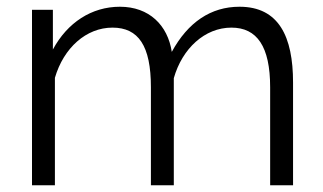

<svg xmlns="http://www.w3.org/2000/svg" viewBox="-20 -550 959 570"><path d="M850 0V-305C850 -441 808 -530 691 -530C606 -530 538 -484 490 -396C478 -475 423 -530 336 -530C252 -530 180 -483 137 -403V-521H75V0H143V-319C169 -408 236 -468 314 -468C391 -468 428 -414 428 -291V0H496V-318C521 -406 588 -468 667 -468C743 -468 782 -412 782 -291V0Z"/></svg>

Font: FIGSv2-sans-serif
Style: Regular
Weight: 400
Designer: Matt McInerney, Pablo Impallari, Rodrigo Fuenzalida,Mirko Velimirovic
Foundry: Matt McInerney, Pablo Impallari, Rodrigo Fuenzalida
Version: Version 4.021;hotconv 1.0.109;makeotfexe 2.5.65596